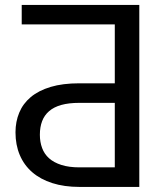

<svg xmlns="http://www.w3.org/2000/svg" viewBox="-20 -736 660 756"><path d="M432 -77V-331H292.5Q251 -331 221.5 -322.8Q192 -314.5 173.2 -298.2Q154.5 -282 145.8 -258.8Q137 -235.5 137 -205.5Q137 -177 145.8 -153.2Q154.5 -129.5 173.2 -112.8Q192 -96 221.8 -86.5Q251.5 -77 293 -77ZM528.5 -716.5V0H293Q233 0 186 -15Q139 -30 106.8 -58Q74.5 -86 57.8 -125.8Q41 -165.5 41 -215Q41 -257 55.8 -292.5Q70.5 -328 101.2 -353.8Q132 -379.5 179.5 -393.8Q227 -408 292.5 -408H432V-640H65.5V-716.5Z"/></svg>

Font: Lato
Style: Regular
Weight: 400
Designer: Lukasz Dziedzic with Adam Twardoch and Botio Nikoltchev
Foundry: tyPoland Lukasz Dziedzic
Version: Version 2.015; 2015-08-06; http://www.latofonts.com/